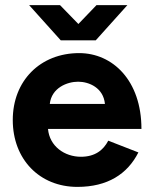

<svg xmlns="http://www.w3.org/2000/svg" viewBox="-20 -720 594 752"><path d="M283 12C401 12 479 -38 522 -123L404 -169C385 -132 352 -106 297 -106C233 -106 174 -147 168 -215H534C534 -405 421 -512 290 -512C138 -512 30 -404 30 -250C30 -96 135 12 283 12ZM218 -562H355L479 -700H358L287 -626L215 -700H94ZM175 -313C182 -376 243 -400 286 -400C329 -400 385 -376 391 -313Z"/></svg>

Font: HB Figtree Prototype
Style: Bold
Weight: 700
Designer: Alfredo Marco Pradil
Foundry: Hanken Design Co.®
Version: Version 1.002;Glyphs 3.2 (3228)